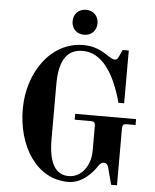

<svg xmlns="http://www.w3.org/2000/svg" viewBox="-61 -973 843 1043"><g transform="rotate(5 360.0 -452.0)"><path d="M298 -854C298 -814 326 -786 366 -786C406 -786 434 -814 434 -854C434 -894 406 -922 366 -922C326 -922 298 -894 298 -854ZM70 -356C70 -157 174 18 350 18C426 18 481 -45 505 -82C513 -95 522 -103 536 -103C549 -103 557 -90 560 -78L584 13H616V-298C616 -316 622 -322 640 -322H688V-354H356V-322H444C462 -322 468 -316 468 -298V-161C468 -85 422 -14 350 -14C286 -14 240 -62 240 -206V-506C240 -650 292 -698 368 -698C468 -698 540 -600 585 -434H616V-722H583L566 -685C561 -674 555 -666 544 -666C535 -666 524 -672 510 -681C470 -708 431 -730 368 -730C192 -730 70 -556 70 -356Z"/></g></svg>

Font: Old Standard
Style: Bold
Weight: 700
Designer: Alexey Kryukov <alexios@thessalonica.org.ru>
Version: Version 2.0.2